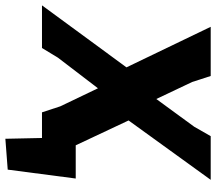

<svg xmlns="http://www.w3.org/2000/svg" viewBox="-78 -620 825 734"><g transform="rotate(90 335.0 -252.5)"><path d="M397 0 374 -70 305 -214 188 -61 151 0H-12L225 -323L70 -645H258L281 -574L346 -437L452 -582L488 -645H655L428 -331L523 -129H650L616 131L498 140L495 0Z"/></g></svg>

Font: Alegreya Sans SC ExtraBold
Style: Italic
Weight: 800
Italic angle: -7°
Designer: Juan Pablo del Peral
Foundry: Huerta Tipografica
Version: Version 2.007